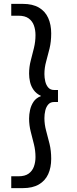

<svg xmlns="http://www.w3.org/2000/svg" viewBox="-20 -760 396 990"><path d="M38 149H75Q109 149 128 135Q147 121 155 98.5Q163 76 163 50Q163 16 155 -16Q147 -48 138.5 -81Q130 -114 130 -149Q130 -170 135 -193Q140 -216 153 -235.5Q166 -255 192 -265Q167 -277 153.5 -296Q140 -315 135 -337Q130 -359 130 -380Q130 -415 138.5 -447.5Q147 -480 155 -512.5Q163 -545 163 -579Q163 -606 155 -628.5Q147 -651 128 -665Q109 -679 75 -679H38V-740H98Q148 -740 180.5 -721Q213 -702 228.5 -667.5Q244 -633 244 -588Q244 -545 235.5 -510Q227 -475 218 -443Q209 -411 209 -378Q209 -359 213.5 -340Q218 -321 229 -308.5Q240 -296 259 -296H279V-234H259Q240 -234 229 -221.5Q218 -209 213.5 -190Q209 -171 209 -151Q209 -118 218 -85.5Q227 -53 235.5 -18Q244 17 244 59Q244 104 228.5 138Q213 172 180.5 191Q148 210 98 210H38Z"/></svg>

Font: Georama SemiExpanded
Style: Regular
Weight: 400
Width: 6
Designer: Jean-Baptiste Levee
Foundry: Production Type
Version: Version 1.001